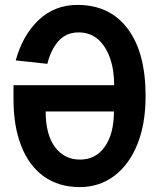

<svg xmlns="http://www.w3.org/2000/svg" viewBox="-20 -746 640 782"><path d="M305 16Q219 16 158.5 -27.5Q98 -71 66.5 -151.5Q35 -232 35 -341V-399H445Q445 -461 428 -509.5Q411 -558 379 -586Q347 -614 300 -614Q250 -614 218.5 -579Q187 -544 173 -486L44 -500Q73 -604 138 -665Q203 -726 296 -726Q427 -726 500 -629Q573 -532 573 -355Q573 -240 539 -157Q505 -74 444.5 -29Q384 16 305 16ZM306 -96Q370 -96 407 -148.5Q444 -201 444 -292H166Q166 -198 204 -147Q242 -96 306 -96Z"/></svg>

Font: Geist Mono SemiBold
Style: Regular
Weight: 600
Monospace: yes
Designer: Basement.studio, Andrés Briganti, Mateo Zaragoza
Foundry: Basement.studio, Vercel, Andrés Briganti, Guido Ferreyra, Mateo Zaragoza
Version: Version 1.500; ttfautohint (v1.8.4.7-5d5b)